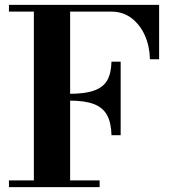

<svg xmlns="http://www.w3.org/2000/svg" viewBox="-20 -774 727 794"><path d="M600 -529Q599 -582 579.5 -626.5Q560 -671 524.5 -698.5Q489 -726 439 -726H17V-754H638V-529ZM17 0V-28H392V0ZM120 -14V-754H270V-14ZM441 -215Q440 -266 423 -297.5Q406 -329 368.5 -343.5Q331 -358 266 -358V-386Q331 -386 369 -399.5Q407 -413 423.5 -442Q440 -471 441 -519H479V-215Z"/></svg>

Font: Libre Bodoni SemiBold
Style: Regular
Weight: 600
Designer: Pablo Impallari, Rodrigo Fuenzalida
Foundry: Impallari Type
Version: Version 2.005;gftools[0.9.23]